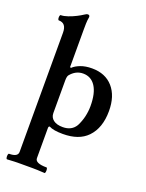

<svg xmlns="http://www.w3.org/2000/svg" viewBox="-180 -811 887 1168"><g transform="rotate(20 263.0 -226.5)"><path d="M19 272Q14 272 12.5 263Q11 254 12.5 245Q14 236 19 236Q75 236 75 203V-568Q75 -630 26 -630Q21 -630 19.5 -638.5Q18 -647 19.5 -655.5Q21 -664 26 -664Q45 -664 71 -673Q97 -682 120.5 -694Q144 -706 157 -715Q171 -725 180 -725Q192 -725 192 -712Q188 -689 187.5 -668.5Q187 -648 187 -629V-386L194 -384Q211 -401 242.5 -413Q274 -425 316 -425Q403 -425 452 -369Q501 -313 501 -216Q501 -106 442 -45Q388 11 284 11Q223 11 195 -4Q187 -4 187 8V203Q187 236 261 236Q265 236 266.5 245Q268 254 266.5 263Q265 272 261 272Q231 270 212 269.5Q193 269 177 269Q161 269 140 269Q119 269 102.5 269Q86 269 67 269.5Q48 270 19 272ZM269 -28Q327 -28 353 -72Q369 -103 377 -137Q385 -171 385 -206Q385 -289 356.5 -333Q328 -377 276 -377Q228 -377 194 -335Q191 -331 189 -322.5Q187 -314 187 -300V-89Q187 -61 208.5 -44.5Q230 -28 269 -28Z"/></g></svg>

Font: Junicode SmExp
Style: Bold
Weight: 700
Width: 6
Designer: Peter S. Baker
Version: Version 2.205; ttfautohint (v1.8.4)